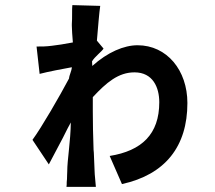

<svg xmlns="http://www.w3.org/2000/svg" viewBox="-20 -679 840 751"><path d="M350 -10C349 -33 348 -58 347 -82L346 -93C344 -147 343 -201 343 -243C343 -261 343 -280 343 -299C396 -356 443 -396 506 -396C578 -396 603 -337 603 -279C603 -154 534 -89 409 -69L457 41C626 4 713 -106 713 -276C713 -404 633 -502 518 -502C465 -502 401 -475 341 -421C341 -427 340 -433 340 -439C351 -458 378 -477 385 -489L359 -520C364 -578 368 -629 372 -656L263 -659C261 -645 263 -607 261 -585C261 -585 261 -584 261 -584V-582V-578C261 -562 263 -540 265 -513C233 -507 203 -502 183 -500C161 -497 143 -497 123 -497L135 -390C169 -399 228 -410 261 -416C260 -400 251 -386 250 -372C214 -304 143 -181 107 -132L171 -36C185 -62 205 -101 226 -140L233 -154C241 -170 249 -186 257 -200C256 -125 243 -54 243 -8C243 -2 242 10 242 22L241 33C241 40 241 47 240 52H355C354 34 350 4 350 -10ZM261 -582V-583Z"/></svg>

Font: Glow Sans TC Compressed
Style: Bold
Weight: 700
Width: 2
Designer: Ryoko NISHIZUKA (kana, bopomofo & ideographs); Paul D. Hunt (Latin, Greek & Cyrillic); Sandoll Communications, Soo-young
Version: Version 0.93